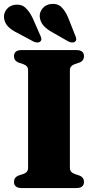

<svg xmlns="http://www.w3.org/2000/svg" viewBox="-25 -954 492 974"><path d="M329.5 -102.5Q329.5 -90.5 336 -83Q342.5 -75.5 355 -71L376.5 -64Q401 -55 401 -30.5Q401 -16.5 391.5 -8.2Q382 0 362 0H85Q65 0 55.5 -8.2Q46 -16.5 46 -30.5Q46 -55 70.5 -64L92 -71Q105 -75.5 111.2 -83Q117.5 -90.5 117.5 -102.5V-597.5Q117.5 -609.5 111.2 -617Q105 -624.5 92 -629L70.5 -636Q46 -645 46 -669.5Q46 -684 55.5 -692Q65 -700 85 -700H362Q382 -700 391.5 -692Q401 -684 401 -669.5Q401 -645 376.5 -636L355 -629Q342.5 -624.5 336 -617Q329.5 -609.5 329.5 -597.5ZM141 -861.5 179.5 -774Q183.5 -765 184.8 -757.8Q186 -750.5 180 -744Q174 -738.5 164.8 -738.5Q155.5 -738.5 146.5 -742.5L65 -786Q34 -801 16.8 -818.5Q-0.5 -836 -4.5 -861.5Q-7.5 -886 8.2 -906.2Q24 -926.5 52 -930Q83.5 -933.5 104.2 -914.5Q125 -895.5 141 -861.5ZM322 -861.5 357 -773Q361 -764 361.8 -756.5Q362.5 -749 356 -743Q350 -738 340.2 -738.5Q330.5 -739 322 -743.5L242.5 -789Q212 -805.5 195.8 -824Q179.5 -842.5 176.5 -868.5Q175 -893 191.8 -912.5Q208.5 -932 237 -934Q268 -936.5 288 -916.5Q308 -896.5 322 -861.5Z"/></svg>

Font: Fraunces ExtraBold
Style: Regular
Weight: 800
Version: Version 1.000;[b76b70a41]